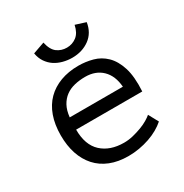

<svg xmlns="http://www.w3.org/2000/svg" viewBox="-166 -831 931 973"><g transform="rotate(-30 300.0 -345.0)"><path d="M529 -63Q511 -47 486.5 -33Q462 -19 433 -9Q404 1 372.5 6.5Q341 12 309 12Q249 12 203 -6.5Q157 -25 126 -59.5Q95 -94 79 -142Q63 -190 63 -250Q63 -313 80.5 -362Q98 -411 131 -444Q164 -477 211 -494.5Q258 -512 316 -512Q358 -512 399 -501Q440 -490 471.5 -459.5Q503 -429 520 -375.5Q537 -322 532 -237H145Q145 -147 193.5 -102.5Q242 -58 323 -58Q350 -58 376.5 -64.5Q403 -71 427 -80Q451 -89 469.5 -100Q488 -111 498 -120ZM318 -446Q285 -446 255.5 -439Q226 -432 203.5 -415.5Q181 -399 166.5 -372.5Q152 -346 148 -307H459Q454 -373 416.5 -409.5Q379 -446 318 -446ZM222 -702Q232 -656 256.5 -638Q281 -620 313 -620Q345 -620 370 -639Q395 -658 404 -701L464 -682Q455 -624 412.5 -593Q370 -562 311 -562Q284 -562 257.5 -569Q231 -576 210 -590Q189 -604 174 -626Q159 -648 154 -678Z"/></g></svg>

Font: PT Mono
Style: Regular
Weight: 400
Monospace: yes
Designer: A.Korolkova, I.Chaeva
Foundry: ParaType Ltd
Version: Version 1.001W OFL